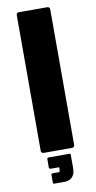

<svg xmlns="http://www.w3.org/2000/svg" viewBox="-92 -706 447 896"><g transform="rotate(-10 131.5 -258.0)"><path d="M66.5 0Q54 0 54 -12.5V-654Q54 -666.5 66.5 -666.5H200Q212.5 -666.5 212.5 -654V-12.5Q212.5 0 200 0ZM90.5 150Q84 150 84 143.5V107.5Q84 101 90.5 101H117.5Q125.5 101 125.5 94V78.5H84Q77.5 76.5 77.5 71L78 31.5Q78 25 85 25H182.5Q189 25 189 31.5V93.5Q189 122 175.2 136Q161.5 150 139 150Z"/></g></svg>

Font: Jaro
Style: Regular
Weight: 400
Designer: Agyei Archer, Celine Hurka, Mirko Velimirović
Version: Version 1.000